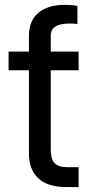

<svg xmlns="http://www.w3.org/2000/svg" viewBox="-20 -754 372 774"><path d="M241.2 -734.4Q274.4 -734.4 292 -730V-657.2Q278.8 -659.2 263.7 -659.2Q222.7 -659.2 203.6 -647.2Q184.6 -635.3 184.6 -609.9V-436.5H96.7V-609.9Q96.7 -669.9 134.3 -702.1Q171.9 -734.4 241.2 -734.4ZM184.6 -545.9V-149.4Q184.6 -113.3 200 -96.7Q215.3 -80.1 250 -80.1H296.9V0H246.1Q172.4 0 134.5 -35.2Q96.7 -70.3 96.7 -134.8V-545.9ZM296.9 -470.7H14.6V-545.9H296.9Z"/></svg>

Font: Inter RS Variable
Style: Regular
Weight: 400
Designer: Rasmus Andersson (customised by Maria Ramos and Noel Pretorius)
Foundry: rsms
Version: Version 3.001;Glyphs 3.2.3 (3260)